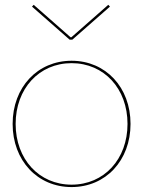

<svg xmlns="http://www.w3.org/2000/svg" viewBox="-20 -775 595 798"><path d="M120 -755 113 -747.5 269.5 -610H280.5L437 -747.5L430 -755L276.5 -620H273.5ZM277.5 -522.5C135.5 -522.5 32.5 -412 32.5 -260C32.5 -108 135.5 2.5 277.5 2.5C419.5 2.5 522.5 -108 522.5 -260C522.5 -412 419.5 -522.5 277.5 -522.5ZM277.5 -512.5C412.5 -512.5 510 -406.5 510 -260C510 -113.5 412.5 -7.5 277.5 -7.5C142.5 -7.5 45 -113.5 45 -260C45 -406.5 142.5 -512.5 277.5 -512.5Z"/></svg>

Font: Znikomit
Style: Regular
Weight: 100
Designer: gluk
Foundry: gluk
Version: Version 0.55